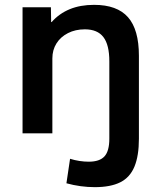

<svg xmlns="http://www.w3.org/2000/svg" viewBox="-20 -550 652 792"><path d="M371 222Q342 222 312.5 218Q283 214 254 206L269 105Q288 111 308 114Q328 117 346 117Q391 117 411 95Q431 73 431 22V-297Q431 -365 406.5 -397Q382 -429 330 -429Q291 -429 260.5 -413.5Q230 -398 213 -371Q196 -344 196 -309V0H73V-520H190L191 -459H193Q224 -494 267.5 -512Q311 -530 368 -530Q463 -530 508 -479Q553 -428 553 -320V22Q553 93 534.5 137.5Q516 182 476 202Q436 222 371 222Z"/></svg>

Font: M PLUS 1 SemiBold
Style: Regular
Weight: 600
Designer: Coji Morishita
Foundry: UNDERFOREST DESIGN
Version: Version 1.001